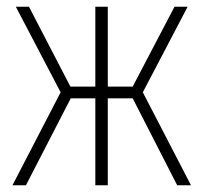

<svg xmlns="http://www.w3.org/2000/svg" viewBox="-20 -550 603 570"><path d="M17 0H57L190 -258H263V0H300V-258H374L506 0H547L404 -276L537 -530H498L374 -293H300V-530H263V-293H189L66 -530H27L160 -276Z"/></svg>

Font: Noto Sans Mono SemiCondensed ExtraLight
Style: Regular
Weight: 200
Width: 4
Designer: Monotype Design Team
Foundry: Monotype Imaging Inc.
Version: Version 2.014